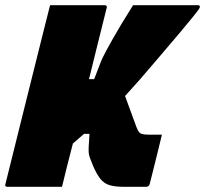

<svg xmlns="http://www.w3.org/2000/svg" viewBox="-71 -720 790 740"><path d="M122 -700H332Q338 -700 340 -696.5Q342 -693 340 -689Q323 -621 306 -552.5Q289 -484 272 -415H292Q305 -448 312 -467Q319 -486 325 -498.5Q331 -511 339.5 -526.5Q348 -542 363 -569Q392 -621 442 -700H692Q701 -700 699 -692Q699 -690 695 -684Q691 -678 675.5 -658.5Q660 -639 623 -595Q570 -533 532 -488Q494 -443 465 -410Q436 -377 411 -350Q422 -320 433 -290Q444 -260 455 -230Q462 -211 470.5 -206Q479 -201 504 -201H553Q547 -176 539.5 -145Q532 -114 524.5 -84.5Q517 -55 512 -34.5Q507 -14 506 -11Q503 0 492 0H407Q372 0 351 -6.5Q330 -13 316 -30.5Q302 -48 288 -80Q280 -100 276 -110.5Q272 -121 271 -131Q270 -141 271 -157Q272 -173 274 -204H253Q243 -195 232 -186Q221 -177 210 -167Q199 -125 188.5 -83.5Q178 -42 168 0H-42Q-54 0 -50 -11Q-14 -157 22.5 -302.5Q59 -448 95 -593Q102 -620 108.5 -646.5Q115 -673 122 -700Z"/></svg>

Font: Recursive Sn Lnr St XBk
Style: Italic
Weight: 1000
Italic angle: -15°
Version: Version 1.079;hotconv 1.0.112;makeotfexe 2.5.65598; ttfautoh